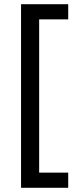

<svg xmlns="http://www.w3.org/2000/svg" viewBox="-20 -734 369 912"><path d="M304 158H80V-714H304V-642H166V86H304Z"/></svg>

Font: Noto Sans Tifinagh Tawellemmet
Style: Regular
Weight: 400
Designer: JamraPatel
Foundry: JamraPatel LLC
Version: Version 2.006; ttfautohint (v1.8.4.7-5d5b)